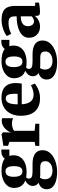

<svg xmlns="http://www.w3.org/2000/svg" viewBox="974 -1579 870 2858"><g transform="rotate(-90 1409.0 -150.0)"><path d="M280.5 265.5Q222 265.5 174.2 255.8Q126.5 246 92.2 226.5Q58 207 39.5 177.2Q21 147.5 21 108Q21 77 33.5 53.2Q46 29.5 68.2 13.2Q90.5 -3 118 -11Q93 -26 81.5 -48.5Q70 -71 70 -99Q70 -121 80 -141.8Q90 -162.5 108.5 -179.8Q127 -197 152 -208.5Q91.5 -230.5 66 -275Q40.5 -319.5 40.5 -376.5Q40.5 -435 75 -476.5Q109.5 -518 166.8 -540.2Q224 -562.5 292.5 -562.5Q356.5 -562.5 401.5 -550.5Q446.5 -538.5 475 -514.5Q487 -531.5 515 -548.2Q543 -565 577.5 -565H612V-445.5H516Q519.5 -438 521.8 -428Q524 -418 525.2 -407.2Q526.5 -396.5 526.5 -385.5Q527 -326.5 497.8 -282.2Q468.5 -238 413 -213.8Q357.5 -189.5 278 -189.5Q256 -189.5 235 -191.2Q214 -193 196.5 -196Q188 -187 183.8 -177.5Q179.5 -168 179.5 -155Q179.5 -125.5 204.5 -113Q229.5 -100.5 291 -100.5H394.5Q462.5 -100.5 508.8 -84Q555 -67.5 578.5 -34.2Q602 -1 602 49.5Q602 100.5 575.2 140.5Q548.5 180.5 502.8 208.5Q457 236.5 399.5 251Q342 265.5 280.5 265.5ZM299 196.5Q334.5 196.5 366.2 185Q398 173.5 418.2 149.5Q438.5 125.5 438.5 88.5Q438.5 62 429.2 45.5Q420 29 399.2 21.5Q378.5 14 344 14H238.5Q226 14 214.2 12.8Q202.5 11.5 192.5 10Q183.5 22.5 176.5 40.5Q169.5 58.5 169.5 83.5Q169.5 118.5 184.2 143.8Q199 169 227.8 182.8Q256.5 196.5 299 196.5ZM287.5 -251Q330 -251 347.5 -284.5Q365 -318 365 -377Q365 -419.5 356.8 -447.5Q348.5 -475.5 331.5 -489.5Q314.5 -503.5 288 -503.5Q260.5 -503.5 242.5 -489.5Q224.5 -475.5 215.2 -448.5Q206 -421.5 206 -381Q206 -341 214.2 -311.5Q222.5 -282 240.5 -266.5Q258.5 -251 287.5 -251Z M666.5 0V-59L726.5 -69V-445.5L668 -465V-535L834.5 -561.5H840L868.5 -540.5V-516.5L865.5 -428.5H869Q873 -443.5 887 -465.2Q901 -487 923.5 -508.8Q946 -530.5 975.5 -545Q1005 -559.5 1040 -559.5Q1053.5 -559.5 1063.2 -557.2Q1073 -555 1078.5 -552.5V-387.5Q1067.5 -396 1048.8 -401.2Q1030 -406.5 999 -406.5Q973.5 -406.5 952.5 -401.8Q931.5 -397 916 -390Q900.5 -383 891 -376V-69.5L996 -59V0Z M1380.5 11Q1286 11 1227.5 -25Q1169 -61 1141.8 -125.2Q1114.5 -189.5 1114.5 -273Q1114.5 -341.5 1134 -395.5Q1153.5 -449.5 1189.2 -486.8Q1225 -524 1275 -543.5Q1325 -563 1386 -563Q1491 -563 1545.5 -510.2Q1600 -457.5 1602 -363Q1602 -328.5 1599.8 -303.8Q1597.5 -279 1593.5 -261.5H1286Q1288 -217 1298.5 -184Q1309 -151 1326.8 -129Q1344.5 -107 1370 -96Q1395.5 -85 1428.5 -85Q1467 -85 1506.5 -98Q1546 -111 1568 -125.5L1594 -69.5Q1579 -53 1546.5 -34.2Q1514 -15.5 1470.8 -2.2Q1427.5 11 1380.5 11ZM1285 -321.5 1440.5 -323Q1441 -334.5 1441.5 -345.5Q1442 -356.5 1442.5 -368Q1442.5 -429.5 1427.2 -464.5Q1412 -499.5 1372 -499.5Q1353.5 -499.5 1338.2 -491.5Q1323 -483.5 1311 -464.2Q1299 -445 1292.2 -410.2Q1285.5 -375.5 1285 -321.5Z M1913.5 265.5Q1855 265.5 1807.2 255.8Q1759.5 246 1725.2 226.5Q1691 207 1672.5 177.2Q1654 147.5 1654 108Q1654 77 1666.5 53.2Q1679 29.5 1701.2 13.2Q1723.5 -3 1751 -11Q1726 -26 1714.5 -48.5Q1703 -71 1703 -99Q1703 -121 1713 -141.8Q1723 -162.5 1741.5 -179.8Q1760 -197 1785 -208.5Q1724.5 -230.5 1699 -275Q1673.5 -319.5 1673.5 -376.5Q1673.5 -435 1708 -476.5Q1742.5 -518 1799.8 -540.2Q1857 -562.5 1925.5 -562.5Q1989.5 -562.5 2034.5 -550.5Q2079.5 -538.5 2108 -514.5Q2120 -531.5 2148 -548.2Q2176 -565 2210.5 -565H2245V-445.5H2149Q2152.5 -438 2154.8 -428Q2157 -418 2158.2 -407.2Q2159.5 -396.5 2159.5 -385.5Q2160 -326.5 2130.8 -282.2Q2101.5 -238 2046 -213.8Q1990.5 -189.5 1911 -189.5Q1889 -189.5 1868 -191.2Q1847 -193 1829.5 -196Q1821 -187 1816.8 -177.5Q1812.5 -168 1812.5 -155Q1812.5 -125.5 1837.5 -113Q1862.5 -100.5 1924 -100.5H2027.5Q2095.5 -100.5 2141.8 -84Q2188 -67.5 2211.5 -34.2Q2235 -1 2235 49.5Q2235 100.5 2208.2 140.5Q2181.5 180.5 2135.8 208.5Q2090 236.5 2032.5 251Q1975 265.5 1913.5 265.5ZM1932 196.5Q1967.5 196.5 1999.2 185Q2031 173.5 2051.2 149.5Q2071.5 125.5 2071.5 88.5Q2071.5 62 2062.2 45.5Q2053 29 2032.2 21.5Q2011.5 14 1977 14H1871.5Q1859 14 1847.2 12.8Q1835.5 11.5 1825.5 10Q1816.5 22.5 1809.5 40.5Q1802.5 58.5 1802.5 83.5Q1802.5 118.5 1817.2 143.8Q1832 169 1860.8 182.8Q1889.5 196.5 1932 196.5ZM1920.5 -251Q1963 -251 1980.5 -284.5Q1998 -318 1998 -377Q1998 -419.5 1989.8 -447.5Q1981.5 -475.5 1964.5 -489.5Q1947.5 -503.5 1921 -503.5Q1893.5 -503.5 1875.5 -489.5Q1857.5 -475.5 1848.2 -448.5Q1839 -421.5 1839 -381Q1839 -341 1847.2 -311.5Q1855.5 -282 1873.5 -266.5Q1891.5 -251 1920.5 -251Z M2441 11Q2396 11 2358.5 -8.8Q2321 -28.5 2298.8 -65.8Q2276.5 -103 2276.5 -156Q2276.5 -201.5 2301 -235.5Q2325.5 -269.5 2369 -292Q2412.5 -314.5 2470.2 -325.8Q2528 -337 2594.5 -337.5V-362.5Q2594.5 -395.5 2586.5 -416.5Q2578.5 -437.5 2557.5 -448Q2536.5 -458.5 2496.5 -458.5Q2440.5 -458.5 2398.5 -443.8Q2356.5 -429 2333 -419L2301.5 -484Q2315 -495.5 2349.2 -514Q2383.5 -532.5 2433.2 -547Q2483 -561.5 2543.5 -561.5Q2620 -561.5 2665 -539.2Q2710 -517 2730 -472.5Q2750 -428 2750 -360V-62.5L2799 -61.5V-4.5Q2788 -2.5 2765 1.2Q2742 5 2715.5 7.8Q2689 10.5 2667 10.5Q2629 10.5 2615.5 -0.2Q2602 -11 2602 -42V-68Q2590 -51 2567.5 -32.5Q2545 -14 2513.2 -1.5Q2481.5 11 2441 11ZM2520 -78.5Q2537.5 -78.5 2558.8 -88.5Q2580 -98.5 2594.5 -113.5V-276Q2541 -276 2508.8 -261.5Q2476.5 -247 2462.2 -223.8Q2448 -200.5 2448 -173Q2448 -143.5 2457 -122.5Q2466 -101.5 2482.2 -90Q2498.5 -78.5 2520 -78.5Z"/></g></svg>

Font: Merriweather 36pt Black
Style: Regular
Weight: 900
Version: Version 2.100